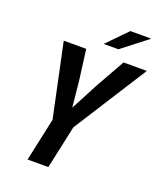

<svg xmlns="http://www.w3.org/2000/svg" viewBox="-156 -968 903 1068"><g transform="rotate(20 295.5 -433.5)"><path d="M191 -255 99 -690H232L255 -514L271 -356L354 -514L453 -690H591L314 -255L259 0H136ZM429 -867H553L401 -749H314Z"/></g></svg>

Font: Decalotype SemiBold Italic
Style: Regular
Weight: 600
Italic angle: -12°
Designer: Alfredo Marco Pradil
Foundry: Alfredo Marco Pradil
Version: Version 1.0